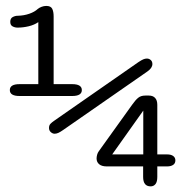

<svg xmlns="http://www.w3.org/2000/svg" viewBox="-20 -642 659 664"><path d="M47.5 -310Q14 -310 14 -330.5Q14 -351 47.5 -351H112.5V-565.5Q99 -556 79.5 -551.2Q60 -546.5 40.5 -546.5Q31.5 -546.5 23.5 -550.8Q15.5 -555 15.5 -566.5Q15.5 -578.5 24 -583Q32.5 -587.5 41.5 -587.5Q63 -588 81.5 -594.5Q100 -601 110.5 -611Q116 -615.5 124 -618.5Q132 -621.5 140 -621.5Q155.5 -621.5 160.5 -611.8Q165.5 -602 165.5 -585V-351H229.5Q263 -351 263 -330.5Q263 -310 229.5 -310ZM501 2.5Q475 2.5 475 -30V-66.5H349Q332 -66.5 323 -74Q314 -81.5 314 -94Q314 -99.5 315.8 -106.5Q317.5 -113.5 322 -119.5L437.5 -280.5Q448 -295.5 457.5 -303.5Q467 -311.5 482.5 -311.5H495Q509 -311.5 516.5 -303.2Q524 -295 524 -279.5V-108H558Q571.5 -108 579 -102.5Q586.5 -97 586.5 -87.5Q586.5 -77 578.8 -71.8Q571 -66.5 558 -66.5H524V-30Q524 -13.5 517.8 -5.5Q511.5 2.5 501 2.5ZM368 -108H475.5V-259.5ZM169 -179.5Q162 -179.5 155.8 -185Q149.5 -190.5 149.5 -199.5Q149.5 -208.5 154.5 -213.8Q159.5 -219 166 -223.5L458.5 -427Q469 -434 475.5 -436.8Q482 -439.5 488 -439.5Q495.5 -439.5 501.2 -434.5Q507 -429.5 507 -420.5Q507 -407 490 -395L198.5 -192.5Q188.5 -185.5 181.8 -182.5Q175 -179.5 169 -179.5Z"/></svg>

Font: Sono Monospace
Style: Regular
Weight: 400
Designer: Tyler Finck
Foundry: Tyler Finck
Version: Version 2.112